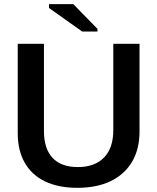

<svg xmlns="http://www.w3.org/2000/svg" viewBox="-20 -900 762 930"><path d="M354.5 9.8Q263.2 9.8 198.5 -21.2Q133.8 -52.2 99.9 -111.6Q65.9 -170.9 65.9 -255.4V-688H192.9V-265.1Q192.9 -179.7 234.6 -135.3Q276.4 -90.8 356.9 -90.8Q439 -90.8 483.9 -137Q528.8 -183.1 528.8 -270.5V-688H655.8V-263.2Q655.8 -177.2 619.6 -116.2Q583.5 -55.2 516.1 -22.7Q448.7 9.8 354.5 9.8ZM452.1 -760.3V-747.1H378.4L217.3 -861.3V-879.9H335Z"/></svg>

Font: Arimo SemiBold
Style: Regular
Weight: 600
Designer: Steve Matteson
Foundry: Monotype Imaging Inc.
Version: Version 1.33